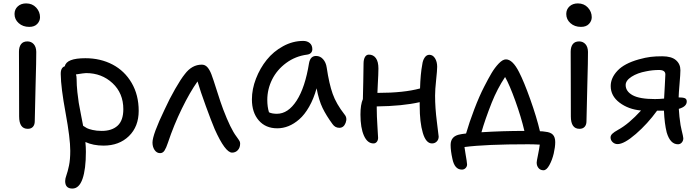

<svg xmlns="http://www.w3.org/2000/svg" viewBox="-20 -806 4089 1122"><path d="M150.9 -648.9Q113.8 -648.9 89.4 -670.7Q64.9 -692.4 64.9 -724.1Q64.9 -751.5 84 -768.8Q103 -786.1 132.8 -786.1Q168.9 -786.1 191.4 -761.7Q213.9 -737.3 213.9 -705.1Q213.9 -683.6 197.8 -666.3Q181.6 -648.9 150.9 -648.9ZM142.1 -53.2Q91.8 -53.2 91.8 -126Q91.8 -244.1 91.3 -354.2Q90.8 -464.4 90.8 -503.9Q90.8 -531.7 103 -547.9Q115.2 -564 140.1 -564Q162.6 -564 177 -548.1Q191.4 -532.2 191.9 -502.9Q192.4 -463.4 187.7 -298.6Q183.1 -133.8 183.1 -97.2Q183.1 -77.1 172.6 -65.2Q162.1 -53.2 142.1 -53.2Z M585 44.9Q524.9 44.9 479 23.9Q481.9 52.7 481.9 81.1Q481.9 182.6 462.2 239.3Q442.4 295.9 402.8 295.9Q360.8 295.9 360.8 252Q360.8 237.8 368.2 217.8Q375.5 197.8 383.1 162.1Q390.6 126.5 390.6 75.2Q390.6 2.4 363.3 -146Q335.9 -294.4 335 -371.1Q333.5 -411.1 358.9 -418.9Q368.2 -465.8 479 -465.8Q566.9 -465.8 637.5 -429Q708 -392.1 749.3 -321.5Q790.5 -251 790.5 -158.2Q790.5 -66.4 733.4 -10.7Q676.3 44.9 585 44.9ZM427.7 -344.2Q427.7 -308.6 432.1 -267.8Q436.5 -227.1 440.2 -205.1Q443.8 -183.1 453.9 -132.3Q463.9 -81.5 465.8 -70.8Q479 -62 488 -57.1Q497.1 -52.2 520.8 -46.6Q544.4 -41 574.7 -41Q633.8 -41 667.2 -71.5Q700.7 -102.1 700.7 -168Q700.7 -261.2 637.5 -320.1Q574.2 -378.9 482.9 -378.9Q472.2 -378.9 423.8 -371.1Q427.7 -360.8 427.7 -344.2Z M915.5 88.9Q896 88.9 883.5 70.8Q871.1 52.7 871.1 26.9Q871.1 -19 942.4 -167Q970.2 -228 1003.7 -286.4Q1037.1 -344.7 1060.1 -373Q1101.6 -428.2 1159.2 -428.2Q1178.2 -428.2 1191.4 -413.8Q1204.6 -399.4 1215.3 -372.1Q1225.1 -346.7 1247.8 -274.7Q1270.5 -202.6 1284.2 -167Q1327.6 -53.2 1361.3 -8.8Q1363.3 -5.9 1367.4 -0.2Q1371.6 5.4 1373 7.8Q1374.5 10.3 1377.2 14.2Q1379.9 18.1 1380.9 20.8Q1381.8 23.4 1382.6 26.6Q1383.3 29.8 1383.3 33.2Q1383.3 56.6 1369.9 71.3Q1356.4 85.9 1336.4 85.9Q1295.9 85.9 1234.4 -51.8Q1214.8 -98.1 1182.9 -185.8Q1150.9 -273.4 1134.3 -330.1Q1089.8 -267.6 1042.7 -171.1Q995.6 -74.7 961.4 27.8Q951.2 58.6 941.4 73.7Q931.6 88.9 915.5 88.9Z M1600.1 -56.2Q1532.2 -56.2 1492.2 -102.3Q1452.1 -148.4 1452.1 -225.1Q1452.1 -285.2 1475.8 -346.4Q1499.5 -407.7 1538.8 -456.5Q1578.1 -505.4 1634.5 -536.1Q1690.9 -566.9 1752 -566.9Q1775.4 -566.9 1790.3 -554.2Q1805.2 -541.5 1805.2 -518.1Q1805.2 -505.9 1797.4 -497.3Q1789.6 -488.8 1774.9 -486.8Q1706.5 -478 1652.6 -438.2Q1598.6 -398.4 1570.3 -341.6Q1542 -284.7 1542 -222.2Q1542 -182.1 1551.8 -149.9Q1568.8 -141.1 1598.1 -141.1Q1663.6 -141.1 1713.4 -218Q1763.2 -294.9 1786.1 -438Q1793.9 -479 1827.1 -479Q1851.1 -479 1867.9 -460.2Q1884.8 -441.4 1889.2 -411.1Q1903.3 -315.9 1924.1 -257.6Q1944.8 -199.2 1993.2 -137.2Q2010.7 -117.2 1999.8 -88.1Q1988.8 -59.1 1962.9 -59.1Q1938 -59.1 1922.9 -81.1Q1886.7 -130.4 1865 -175Q1843.3 -219.7 1830.1 -290Q1813 -228.5 1786.4 -182.1Q1759.8 -135.7 1729 -108.9Q1698.2 -82 1666 -69.1Q1633.8 -56.2 1600.1 -56.2Z M2162.6 32.2Q2127 32.2 2106.7 -13.4Q2086.4 -59.1 2086.4 -136.2Q2086.4 -194.8 2100.6 -227.1Q2101.1 -252.9 2102.8 -326.9Q2104.5 -400.9 2104.5 -434.1Q2104.5 -458 2112.5 -472.4Q2120.6 -486.8 2135.7 -486.8Q2161.6 -486.8 2176.5 -466.3Q2191.4 -445.8 2191.4 -405.8Q2191.4 -390.1 2190.4 -366.7Q2189.5 -343.3 2187.7 -312.5Q2186 -281.7 2185.5 -263.2H2187.5Q2339.4 -263.2 2434.6 -289.1Q2437 -374 2447.8 -430.2Q2450.7 -453.6 2461.7 -469.7Q2472.7 -485.8 2488.8 -485.8Q2509.3 -485.8 2522 -465.6Q2534.7 -445.3 2534.7 -416Q2534.7 -394.5 2528.6 -338.4Q2522.5 -282.2 2522.5 -247.1Q2522.5 -175.8 2533 -94.2Q2543.5 -12.7 2543.5 -7.8Q2543.5 9.8 2532.2 21Q2521 32.2 2504.4 32.2Q2469.2 32.2 2450.9 -29.3Q2432.6 -90.8 2432.6 -188V-209Q2332.5 -186 2181.6 -184.1V-172.9Q2181.6 -128.4 2185.5 -69.6Q2189.5 -10.7 2189.5 -1Q2189.5 13.7 2181.9 22.9Q2174.3 32.2 2162.6 32.2Z M3156.2 189Q3137.7 189 3127 176Q3116.2 163.1 3116.2 144Q3116.2 136.2 3123.8 99.9Q3131.3 63.5 3134.3 39.1Q3096.2 37.1 3066.4 37.1Q2817.9 37.1 2694.3 53.2Q2696.3 68.4 2700.2 91.8Q2704.1 115.2 2706.8 131.8Q2709.5 148.4 2709.5 154.8Q2709.5 167 2700.9 176Q2692.4 185.1 2679.2 185.1Q2636.2 185.1 2623.5 121.1Q2613.3 75.2 2613.3 41Q2613.3 -11.7 2670.4 -21Q2674.3 -22 2679.4 -22.7Q2684.6 -23.4 2691.7 -24.4Q2698.7 -25.4 2703.6 -25.9Q2722.2 -90.3 2751.7 -167.7Q2781.2 -245.1 2809.6 -299.8Q2833.5 -346.7 2852.3 -378.4Q2871.1 -410.2 2894.3 -434.6Q2917.5 -459 2936.5 -459Q2975.6 -459 3013.2 -384.8Q3041.5 -330.1 3078.6 -226.1Q3115.7 -122.1 3135.3 -39.1Q3150.4 -39.1 3167.5 -36.1Q3197.3 -33.2 3210.9 -18.8Q3224.6 -4.4 3224.6 24.9Q3224.6 53.2 3215.8 91.1Q3207 128.9 3190.4 158.9Q3173.8 189 3156.2 189ZM2853.5 -206.1Q2813.5 -104.5 2793.5 -33.2Q2917 -41 3044.4 -41Q3025.4 -122.1 2991.5 -216.3Q2957.5 -310.5 2931.6 -356Q2886.2 -287.6 2853.5 -206.1Z M3375 -648.9Q3337.9 -648.9 3313.5 -670.7Q3289.1 -692.4 3289.1 -724.1Q3289.1 -751.5 3308.1 -768.8Q3327.1 -786.1 3356.9 -786.1Q3393.1 -786.1 3415.5 -761.7Q3438 -737.3 3438 -705.1Q3438 -683.6 3421.9 -666.3Q3405.8 -648.9 3375 -648.9ZM3366.2 -53.2Q3315.9 -53.2 3315.9 -126Q3315.9 -244.1 3315.4 -354.2Q3314.9 -464.4 3314.9 -503.9Q3314.9 -531.7 3327.1 -547.9Q3339.4 -564 3364.3 -564Q3386.7 -564 3401.1 -548.1Q3415.5 -532.2 3416 -502.9Q3416.5 -463.4 3411.9 -298.6Q3407.2 -133.8 3407.2 -97.2Q3407.2 -77.1 3396.7 -65.2Q3386.2 -53.2 3366.2 -53.2Z M3588.9 36.1Q3572.3 36.1 3560.1 24.7Q3547.9 13.2 3547.9 -2.9Q3547.9 -14.2 3557.9 -24.2Q3567.9 -34.2 3592.8 -47.9Q3654.3 -81.5 3726.1 -160.2Q3652.3 -167 3600.6 -206.1Q3548.8 -245.1 3548.8 -303.2Q3548.8 -350.6 3588.4 -392.8Q3627.9 -435.1 3712.9 -459Q3753.4 -470.2 3782.2 -473.6Q3811 -477.1 3850.1 -477.1Q3903.8 -477.1 3929.9 -454.6Q3956.1 -432.1 3956.1 -396Q3956.1 -374 3951.2 -317.1Q3946.3 -260.3 3945.8 -236.8Q3969.7 -236.8 3981.4 -232.4Q3993.2 -228 3993.2 -212.9Q3993.2 -183.1 3946.8 -169.9Q3949.2 -124.5 3957 -75.2Q3959 -63.5 3963.1 -45.9Q3967.3 -28.3 3970.2 -15.6Q3973.1 -2.9 3973.1 2Q3973.1 16.6 3964.1 26.9Q3955.1 37.1 3941.9 37.1Q3896.5 37.1 3876 -32.2Q3863.3 -82.5 3859.9 -159.2H3851.1H3819.8Q3764.2 -82.5 3695.8 -23.2Q3627.4 36.1 3588.9 36.1ZM3636.2 -309.1Q3636.2 -272 3677 -249.5Q3717.8 -227.1 3807.1 -227.1Q3834 -227.1 3860.8 -230Q3861.8 -253.4 3865 -305.7Q3868.2 -357.9 3868.2 -371.1Q3868.2 -397 3831.1 -397Q3793 -397 3755.9 -389.2Q3705.1 -379.9 3670.7 -357.7Q3636.2 -335.4 3636.2 -309.1Z"/></svg>

Font: Shantell Sans Bouncy
Style: Regular
Weight: 400
Designer: Stephen Nixon, Anya Danilova, Shantell Martin
Foundry: Arrow Type
Version: Version 1.006;[9816181b4]